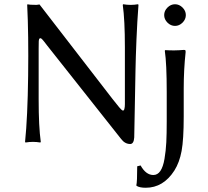

<svg xmlns="http://www.w3.org/2000/svg" viewBox="-20 -668 980 904"><path d="M108 -645 110 -648Q118 -645 152 -645L166 -647L509 -203Q549 -151 556.5 -148Q564 -145 566 -157Q568 -164 568 -178V-445Q568 -574 558 -645L560 -648Q578 -645 595 -645Q612 -645 630 -648L632 -645Q626 -567 622.5 -481.5Q619 -396 618 -339.5Q617 -283 615 -179Q613 -75 612 -21Q610 10 593 10Q568 10 550 -14L201 -455Q186 -475 179 -482.5Q172 -490 167.5 -487.5Q163 -485 162.5 -475Q162 -465 162 -439V-200Q162 -71 172 0L170 3Q152 0 135 0Q118 0 100 3L98 0Q110 -116 112.5 -311Q115 -506 108 -645ZM768.5 -561.5Q753 -577 753 -597Q753 -617 768.5 -632.5Q784 -648 804 -648Q824 -648 839.5 -632.5Q855 -617 855 -597Q855 -577 839.5 -561.5Q824 -546 804 -546Q784 -546 768.5 -561.5ZM845 -251V-120Q845 -11 835 43Q825 97 801 135Q749 216 666 216Q637 216 623 207L622 204Q626 189 626 115L642 111Q667 156 702 156Q722 156 735 137Q748 118 754.5 80Q761 42 763 2Q765 -38 765 -96V-235Q765 -368 756 -429L758 -432Q801 -429 845 -433Q851 -433 852.5 -431.5Q854 -430 854 -423Q845 -339 845 -251Z"/></svg>

Font: Libertinus Sans
Style: Regular
Weight: 400
Designer: Philipp H. Poll
Foundry: Khaled Hosny
Version: Version 6.1